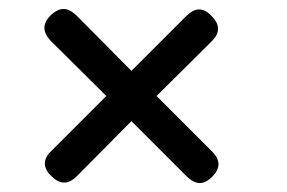

<svg xmlns="http://www.w3.org/2000/svg" viewBox="-20 -534 640 428"><path d="M453 -140Q439 -126 425.5 -126Q412 -126 397 -140L273 -264L151 -141Q137 -127 123 -127Q109 -127 95 -141Q80 -155 80 -169.5Q80 -184 95 -198L217 -320L93 -443Q79 -458 79 -472Q79 -486 93 -500Q108 -514 121.5 -514Q135 -514 150 -500L273 -376L395 -498Q410 -513 424 -513Q438 -513 452 -498Q466 -484 466 -470Q466 -456 452 -442L329 -320L453 -196Q467 -182 467 -168Q467 -154 453 -140Z"/></svg>

Font: Maple Mono Light
Style: Regular
Weight: 300
Monospace: yes
Designer: subframe7536
Version: Version 7.000